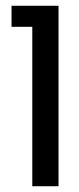

<svg xmlns="http://www.w3.org/2000/svg" viewBox="-20 -646 275 666"><path d="M183 -626V0H92V-553H20V-626Z"/></svg>

Font: Teko Regular
Style: Regular
Weight: 400
Designer: Manushi Parikh, Jonny Pinhorn
Foundry: Indian Type Foundry
Version: Version 1.105;PS 1.0;hotconv 1.0.78;makeotf.lib2.5.61930; tt